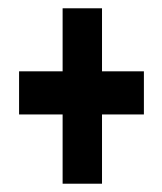

<svg xmlns="http://www.w3.org/2000/svg" viewBox="-20 -547 390 463"><path d="M131 -104V-271H26V-375H131V-527H226V-375H327V-271H226V-104Z"/></svg>

Font: Inconsolata ExtraCondensed Black
Style: Regular
Weight: 900
Width: 2
Monospace: yes
Designer: Raph Levien, Cyreal, Brenton Simpson
Foundry: Raph Levien, Cyreal, Google
Version: Version 3.001; ttfautohint (v1.8.2.53-6de2)